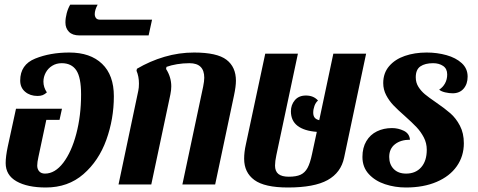

<svg xmlns="http://www.w3.org/2000/svg" viewBox="-20 -811 2100 844"><path d="M480.5 -387.7Q480.5 -288.1 447.3 -196Q414.1 -104 346.7 -45.4Q279.3 13.2 181.6 13.2Q100.6 13.2 52.7 -13.9Q4.9 -41 4.9 -94.2Q4.9 -123 14.2 -167L50.3 -333H193.8H252.4L241.7 -284.2H183.6L148.9 -121.1Q143.6 -97.7 143.6 -83Q143.6 -67.9 152.3 -57.9Q161.1 -47.9 177.7 -47.9Q221.7 -47.9 258.1 -95.5Q294.4 -143.1 315.4 -222.9Q336.4 -302.7 336.4 -395.5Q336.4 -470.7 315.4 -502Q294.4 -533.2 251.5 -533.2Q227.5 -533.2 209.2 -521.7Q190.9 -510.3 180.9 -491.5Q170.9 -472.7 170.9 -452.1Q170.9 -427.2 186 -404.8Q176.8 -396.5 167.5 -392.8Q158.2 -389.2 145 -389.2Q112.3 -389.2 90.6 -407.5Q68.8 -425.8 68.8 -457Q68.8 -526.9 134.8 -553.5Q200.7 -580.1 284.7 -580.1Q377 -580.1 428.7 -530.5Q480.5 -481 480.5 -387.7Z M267.6 -711.9Q267.6 -731.4 273.2 -752.7Q278.8 -773.9 288.6 -790.5H409.2Q396.5 -767.1 396.5 -749Q396.5 -738.8 401.9 -731.7Q407.2 -724.6 419.4 -724.6H648.4L633.3 -655.3H329.1Q298.8 -655.3 283.2 -671.1Q267.6 -687 267.6 -711.9Z M587.9 -412.1Q590.8 -424.8 590.8 -443.8Q590.8 -474.6 580.1 -500L582 -508.8Q639.2 -542.5 702.9 -561.3Q766.6 -580.1 833 -580.1Q934.1 -580.1 975.6 -548.3Q1017.1 -516.6 1017.1 -456.1Q1017.1 -431.2 1008.8 -392.1L925.8 0H781.7L873 -430.2Q877.9 -454.6 877.9 -469.2Q877.9 -533.2 813 -533.2Q784.7 -533.2 758.3 -528.8Q731.9 -524.4 711.9 -517.1L710 -507.8Q732.9 -472.2 732.9 -431.2Q732.9 -415.5 729 -396L645 0H501Z M1589.4 -575.2 1492.7 -118.2Q1479 -52.2 1420.2 -19.5Q1361.3 13.2 1245.6 13.2Q1143.1 13.2 1098.1 -19.8Q1053.2 -52.7 1053.2 -113.3Q1053.2 -142.1 1060.5 -174.8L1146 -575.2H1289.6L1194.8 -128.9Q1189 -102.1 1189 -83Q1189 -58.1 1203.9 -46.1Q1218.8 -34.2 1249.5 -34.2Q1282.2 -34.2 1301.3 -43Q1320.3 -51.8 1331.8 -72.8Q1343.3 -93.8 1351.6 -133.8L1372.6 -231.4Q1317.4 -235.4 1288.1 -257.8Q1258.8 -280.3 1258.8 -321.8Q1258.8 -350.1 1276.1 -370.6Q1293.5 -391.1 1324.7 -391.1Q1358.4 -391.1 1377.9 -369.1Q1367.7 -360.4 1362.3 -345.5Q1356.9 -330.6 1356.9 -315.9Q1356.9 -302.2 1363 -294.2Q1369.1 -286.1 1383.3 -282.7L1445.3 -575.2Z M1573.2 -121.1Q1573.2 -161.6 1590.3 -190.4Q1607.4 -219.2 1637 -233.6Q1666.5 -248 1703.1 -248Q1730.5 -248 1755.1 -236.1Q1779.8 -224.1 1782.2 -196.8Q1741.7 -196.8 1716.3 -177Q1690.9 -157.2 1690.9 -121.1Q1690.9 -88.4 1710.7 -68.1Q1730.5 -47.9 1765.1 -47.9Q1807.1 -47.9 1831.5 -75.7Q1856 -103.5 1856 -152.8Q1856 -182.1 1842.8 -207.3Q1829.6 -232.4 1810.8 -252.2Q1792 -272 1759.8 -300.8Q1728 -328.6 1709.2 -348.4Q1690.4 -368.2 1677.5 -392.8Q1664.6 -417.5 1664.6 -445.8Q1664.6 -489.7 1690.4 -520Q1716.3 -550.3 1759.5 -565.2Q1802.7 -580.1 1855.5 -580.1Q1901.4 -580.1 1942.6 -568.6Q1983.9 -557.1 2009.8 -533.4Q2035.6 -509.8 2035.6 -474.1Q2035.6 -441.9 2018.1 -421.4Q2000.5 -400.9 1969.7 -400.9Q1954.6 -400.9 1936.8 -405Q1918.9 -409.2 1910.6 -417Q1926.8 -427.2 1936.3 -444.6Q1945.8 -461.9 1945.8 -483.9Q1945.8 -508.8 1928 -521Q1910.2 -533.2 1883.8 -533.2Q1848.6 -533.2 1828.1 -519.3Q1807.6 -505.4 1807.6 -471.2Q1807.6 -447.8 1819.3 -429.2Q1831.1 -410.6 1848.1 -396.5Q1865.2 -382.3 1896 -361.3Q1935.1 -334.5 1959.7 -313Q1984.4 -291.5 2001.7 -258.5Q2019 -225.6 2019 -181.2Q2019 -124.5 1988 -80.3Q1957 -36.1 1899.4 -11.5Q1841.8 13.2 1764.2 13.2Q1716.3 13.2 1672.6 -1.2Q1628.9 -15.6 1601.1 -45.9Q1573.2 -76.2 1573.2 -121.1Z"/></svg>

Font: Pattaya
Style: Regular
Weight: 400
Designer: Pablo Impallari / Thai characters Designed by Thanarat Vachiruckul and Suppakit Chalermlarp
Foundry: Pablo Impallari
Version: Version 2.000